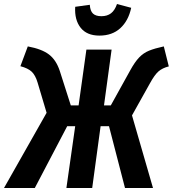

<svg xmlns="http://www.w3.org/2000/svg" viewBox="-50 -940 864 960"><path d="M794 -608Q762 -600 742.5 -583Q723 -566 700 -524L610 -363L715 0H575L495 -309H453L411 0H282L326 -309H286L124 0H-30L183 -376L138 -527Q127 -564 108.5 -581.5Q90 -599 52 -609L89 -708Q159 -695 195 -667.5Q231 -640 249 -585L304 -413H343L382 -692H508L470 -413H504L601 -588Q624 -630 645.5 -652.5Q667 -675 695 -686.5Q723 -698 769 -708ZM326 -906 399 -916Q401 -885 415 -872Q429 -859 457 -859Q486 -859 505 -873.5Q524 -888 535 -920L606 -901Q592 -836 551.5 -799Q511 -762 447 -762Q384 -762 353 -801.5Q322 -841 326 -906Z"/></svg>

Font: Fira Sans Extra Condensed SemiBold
Style: Italic
Weight: 600
Width: 3
Italic angle: -8°
Designer: Carrois Corporate & Edenspiekermann AG
Foundry: Carrois Corporate GbR & Edenspiekermann AG
Version: Version 4.203